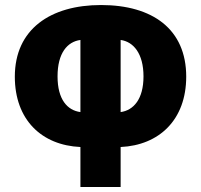

<svg xmlns="http://www.w3.org/2000/svg" viewBox="-20 -744 800 764"><path d="M300 0H460V-159C613 -166 721 -267 721 -439C721 -628 587 -724 382 -724C181 -724 39 -628 39 -439C39 -267 146 -166 300 -159ZM300 -298C248 -305 209 -348 209 -440C209 -533 248 -578 300 -585ZM460 -298V-585C511 -578 551 -531 551 -440C551 -349 511 -305 460 -298Z"/></svg>

Font: Noto Sans Georgian ExtraCondensed Black
Style: Regular
Weight: 900
Width: 2
Designer: Monotype Design Team, Akaki Razmadze
Foundry: Google LLC
Version: Version 2.005